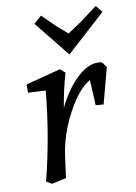

<svg xmlns="http://www.w3.org/2000/svg" viewBox="-87 -822 631 894"><g transform="rotate(-10 228.0 -375.0)"><path d="M391 -504Q410 -504 414 -500L431 -476L386 -307L349 -310L343 -430Q286 -398 234 -300.5Q182 -203 168 -104L154 0L86 15L60 0Q112 -206 132 -418L49 -422V-461L214 -504L237 -484Q215 -409 201 -324Q241 -406 292.5 -455Q344 -504 391 -504ZM171 -765 233 -704Q234 -703 283 -661L348 -704L429 -765L456 -733L270 -564L134 -733Z"/></g></svg>

Font: Andada
Style: Italic
Weight: 400
Italic angle: -8.29999°
Designer: Carolina Giovagnoli
Foundry: Carolina Giovagnoli
Version: Version 1.003